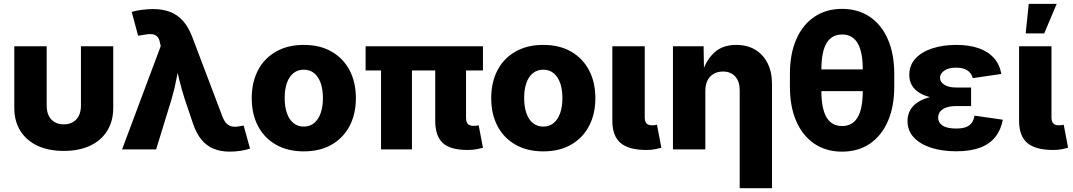

<svg xmlns="http://www.w3.org/2000/svg" viewBox="-20 -786 5644 1010"><path d="M314.9 7.8Q235.4 7.8 177 -19.5Q118.7 -46.9 86.9 -97.9Q55.2 -148.9 55.2 -218.8V-542.5H225.6V-230.5Q225.6 -199.2 236.3 -177.2Q247.1 -155.3 267.6 -143.6Q288.1 -131.8 315.4 -131.8Q343.3 -131.8 363.5 -143.6Q383.8 -155.3 394.8 -177.2Q405.8 -199.2 405.8 -230.5V-542.5H575.7V-218.8Q575.7 -148.9 543.9 -97.9Q512.2 -46.9 453.9 -19.5Q395.5 7.8 314.9 7.8Z M622.1 0 825.7 -543.9 821.8 -559.6Q817.9 -582.5 807.4 -593.5Q796.9 -604.5 778.1 -606.2Q759.3 -607.9 729 -601.6L706.5 -598.1L672.9 -723.1Q692.9 -730 724.1 -734.1Q755.4 -738.3 785.6 -738.3Q836.4 -738.3 875.5 -723.1Q914.6 -708 943.4 -675.3Q972.2 -642.6 992.2 -589.4L1150.4 -171.9Q1159.7 -147.9 1172.4 -135.7Q1185.1 -123.5 1201.7 -120.6Q1218.3 -117.7 1238.8 -121.6L1261.7 -125.5L1295.4 -4.4Q1276.4 2.4 1247.1 7.1Q1217.8 11.7 1188.5 11.7Q1141.1 11.7 1104 -3.4Q1066.9 -18.6 1039.6 -51.5Q1012.2 -84.5 994.6 -138.2L952.1 -263.7Q934.6 -317.9 921.6 -372.1Q908.7 -426.3 895.5 -488.3H931.6Q918.5 -426.8 908.4 -372.3Q898.4 -317.9 882.3 -263.7L801.3 0Z M1578.1 10.3Q1493.7 10.3 1431.9 -24.9Q1370.1 -60.1 1337.2 -123Q1304.2 -186 1304.2 -269.5Q1304.2 -353.5 1337.2 -416.5Q1370.1 -479.5 1431.9 -514.6Q1493.7 -549.8 1578.1 -549.8Q1663.1 -549.8 1724.4 -514.6Q1785.6 -479.5 1818.8 -416.5Q1852.1 -353.5 1852.1 -269.5Q1852.1 -186 1818.8 -123Q1785.6 -60.1 1724.4 -24.9Q1663.1 10.3 1578.1 10.3ZM1578.1 -120.1Q1610.4 -120.1 1632.8 -138.9Q1655.3 -157.7 1667 -191.4Q1678.7 -225.1 1678.7 -270Q1678.7 -315.4 1667 -348.9Q1655.3 -382.3 1632.8 -400.9Q1610.4 -419.4 1578.1 -419.4Q1545.9 -419.4 1523.2 -400.9Q1500.5 -382.3 1489 -349.1Q1477.5 -315.9 1477.5 -270Q1477.5 -225.1 1489 -191.4Q1500.5 -157.7 1523.2 -138.9Q1545.9 -120.1 1578.1 -120.1Z M2440.4 2.9Q2347.7 2.9 2308.6 -34.4Q2269.5 -71.8 2269.5 -149.9V-508.8H2431.6V-166.5Q2431.6 -144.5 2440.9 -134.3Q2450.2 -124 2470.2 -124Q2480.5 -124 2487.1 -124.8Q2493.7 -125.5 2498 -127L2520.5 -8.8Q2509.3 -5.4 2488.3 -1.2Q2467.3 2.9 2440.4 2.9ZM1984.4 0V-508.8H2147V0ZM1903.3 -415.5V-542.5H2520.5V-415.5Z M2837.9 10.3Q2753.4 10.3 2691.7 -24.9Q2629.9 -60.1 2596.9 -123Q2564 -186 2564 -269.5Q2564 -353.5 2596.9 -416.5Q2629.9 -479.5 2691.7 -514.6Q2753.4 -549.8 2837.9 -549.8Q2922.9 -549.8 2984.1 -514.6Q3045.4 -479.5 3078.6 -416.5Q3111.8 -353.5 3111.8 -269.5Q3111.8 -186 3078.6 -123Q3045.4 -60.1 2984.1 -24.9Q2922.9 10.3 2837.9 10.3ZM2837.9 -120.1Q2870.1 -120.1 2892.6 -138.9Q2915 -157.7 2926.8 -191.4Q2938.5 -225.1 2938.5 -270Q2938.5 -315.4 2926.8 -348.9Q2915 -382.3 2892.6 -400.9Q2870.1 -419.4 2837.9 -419.4Q2805.7 -419.4 2783 -400.9Q2760.3 -382.3 2748.8 -349.1Q2737.3 -315.9 2737.3 -270Q2737.3 -225.1 2748.8 -191.4Q2760.3 -157.7 2783 -138.9Q2805.7 -120.1 2837.9 -120.1Z M3380.4 2.9Q3287.1 2.9 3244.1 -34.2Q3201.2 -71.3 3201.2 -149.9V-542.5H3371.6V-168.9Q3371.6 -147.5 3380.6 -137.2Q3389.6 -127 3409.7 -127Q3419.9 -127 3426 -127.7Q3432.1 -128.4 3436 -129.9L3459 -8.8Q3447.3 -5.4 3427 -1.2Q3406.7 2.9 3380.4 2.9Z M3690.4 -308.1V0H3520V-542.5H3681.2L3683.6 -404.8H3674.3Q3694.8 -470.2 3738 -510Q3781.2 -549.8 3853.5 -549.8Q3910.6 -549.8 3952.9 -524.4Q3995.1 -499 4018.1 -452.9Q4041 -406.7 4041 -344.7V204.1H3871.1V-311.5Q3871.1 -357.4 3847.7 -383.5Q3824.2 -409.7 3782.7 -409.7Q3755.4 -409.7 3734.4 -397.7Q3713.4 -385.7 3701.9 -363Q3690.4 -340.3 3690.4 -308.1Z M4409.7 11.7Q4325.7 11.7 4263.9 -30Q4202.1 -71.8 4168.7 -148.4Q4135.3 -225.1 4135.3 -330.1V-397.5Q4135.3 -502.4 4168.7 -579.1Q4202.1 -655.8 4263.9 -697.5Q4325.7 -739.3 4409.7 -739.3Q4494.1 -739.3 4555.7 -697.5Q4617.2 -655.8 4650.6 -579.1Q4684.1 -502.4 4684.1 -397.5V-330.1Q4684.1 -225.1 4650.6 -148.4Q4617.2 -71.8 4555.7 -30Q4494.1 11.7 4409.7 11.7ZM4409.7 -123Q4464.4 -123 4491.5 -168.7Q4518.6 -214.4 4518.6 -308.6V-418.9Q4518.6 -513.2 4491.5 -558.8Q4464.4 -604.5 4409.7 -604.5Q4355 -604.5 4327.9 -558.8Q4300.8 -513.2 4300.8 -418.9V-308.6Q4300.8 -214.4 4327.9 -168.7Q4355 -123 4409.7 -123ZM4275.9 -306.6V-420.9H4542.5V-306.6Z M5009.8 9.8Q4937 9.8 4879.2 -8.5Q4821.3 -26.9 4787.6 -62.5Q4753.9 -98.1 4753.9 -149.4Q4753.9 -181.6 4768.3 -207Q4782.7 -232.4 4810.8 -250Q4838.9 -267.6 4879.9 -277.1Q4920.9 -286.6 4974.1 -286.6H5088.4V-228H5009.3Q4979 -228 4958 -220.5Q4937 -212.9 4926 -199.5Q4915 -186 4915 -167Q4915 -141.6 4938 -125.7Q4960.9 -109.9 5009.8 -109.9Q5041 -109.9 5060.8 -117.2Q5080.6 -124.5 5091.6 -139.6Q5102.5 -154.8 5106.4 -177.7L5255.4 -156.2Q5245.1 -102.1 5215.3 -64.9Q5185.5 -27.8 5134.8 -9Q5084 9.8 5009.8 9.8ZM4974.6 -263.7Q4924.8 -263.7 4885.5 -272Q4846.2 -280.3 4818.8 -296.4Q4791.5 -312.5 4777.3 -336.7Q4763.2 -360.8 4763.2 -392.1Q4763.2 -442.9 4795.7 -478Q4828.1 -513.2 4884.3 -531.5Q4940.4 -549.8 5010.3 -549.8Q5076.7 -549.8 5126.5 -533Q5176.3 -516.1 5207.3 -482.2Q5238.3 -448.2 5247.6 -397L5097.2 -375Q5091.3 -400.4 5069.3 -415.3Q5047.4 -430.2 5009.8 -430.2Q4969.2 -430.2 4947 -414.3Q4924.8 -398.4 4924.8 -376.5Q4924.8 -354.5 4947.8 -340.1Q4970.7 -325.7 5009.3 -325.7H5088.4V-263.7Z M5520 2.9Q5426.8 2.9 5383.8 -34.2Q5340.8 -71.3 5340.8 -149.9V-542.5H5511.2V-168.9Q5511.2 -147.5 5520.3 -137.2Q5529.3 -127 5549.3 -127Q5559.6 -127 5565.7 -127.7Q5571.8 -128.4 5575.7 -129.9L5598.6 -8.8Q5586.9 -5.4 5566.7 -1.2Q5546.4 2.9 5520 2.9ZM5375.5 -610.4 5391.6 -765.6H5538.6L5473.1 -610.4Z"/></svg>

Font: Inter 16pt ExtraBold
Style: Regular
Weight: 800
Version: Version 4.001;git-66647c0bb